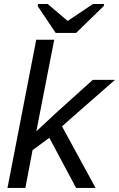

<svg xmlns="http://www.w3.org/2000/svg" viewBox="-20 -919 582 939"><path d="M352.1 0 221.2 -245.1 139.2 -184.6 104 0H16.6L157.2 -724.6H245.1L157.7 -276.9L257.3 -369.6L433.6 -528.3H542L283.2 -301.3L447.3 0ZM352.1 -757.8H252.4L164.1 -889.6L166 -899.4H213.4L310.5 -816.9H311.5L434.6 -899.4H489.3L487.3 -889.6Z"/></svg>

Font: Liberation Sans
Style: Italic
Weight: 400
Italic angle: -12°
Designer: Steve Matteson
Foundry: Ascender Corporation
Version: Version 2.1.5